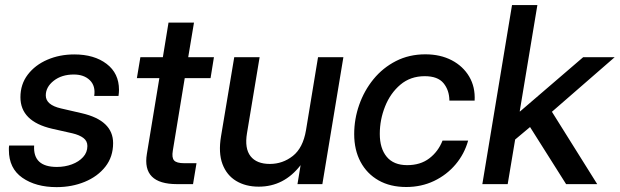

<svg xmlns="http://www.w3.org/2000/svg" viewBox="-20 -748 2517 780"><path d="M210 12.2Q125.5 12.2 70.8 -25.9Q16.1 -64 16.1 -138.7Q16.1 -143.1 16.1 -147.7Q16.1 -152.3 17.1 -156.7H118.7Q113.3 -69.8 210.9 -69.8Q243.7 -69.8 272 -80.3Q300.3 -90.8 317.6 -109.9Q335 -128.9 335 -154.8Q335 -175.3 318.8 -187.5Q302.7 -199.7 273.9 -206.5L191.4 -225.1Q63 -254.9 63 -353Q63 -405.8 92.8 -444.8Q122.6 -483.9 172.4 -505.4Q222.2 -526.9 281.7 -526.9Q362.8 -526.9 413.1 -488.5Q463.4 -450.2 463.4 -383.3Q463.4 -377.4 462.9 -371.1Q462.4 -364.7 461.4 -358.4H362.8Q368.7 -398.9 345 -422.1Q321.3 -445.3 279.8 -445.3Q230.5 -445.3 198.2 -419.9Q166 -394.5 166 -360.4Q166 -321.8 227.5 -307.6L312 -288.1Q439.5 -258.8 439.5 -166.5Q439.5 -110.8 408 -70.8Q376.5 -30.8 324.2 -9.3Q272 12.2 210 12.2Z M849.1 -515.6 835.4 -430.7H730.5L682.1 -136.2Q677.2 -107.4 687.3 -96.2Q697.3 -85 728 -85H778.3L764.2 0H699.2Q556.2 0 576.7 -123L627.4 -430.7H536.1L550.3 -515.6H641.6L664.6 -656.2H768.1L744.6 -515.6Z M1031.2 10.3Q978 10.3 939.5 -12.9Q900.9 -36.1 883.8 -81.5Q866.7 -127 877.9 -194.3L931.6 -515.6H1034.7L983.4 -207Q973.1 -145 997.8 -113.5Q1022.5 -82 1076.2 -82Q1128.4 -82 1169.7 -114.5Q1210.9 -147 1223.1 -218.8L1272 -515.6H1375L1289.6 0H1188.5L1201.2 -77.1Q1133.8 10.3 1031.2 10.3Z M1630.4 11.7Q1565.4 11.7 1518.1 -15.1Q1470.7 -42 1444.8 -90.3Q1418.9 -138.7 1418.9 -203.1Q1418.9 -264.2 1439.2 -322Q1459.5 -379.9 1497.3 -426.3Q1535.2 -472.7 1588.6 -500Q1642.1 -527.3 1708 -527.3Q1769 -527.3 1815.2 -503.2Q1861.3 -479 1886.2 -436.8Q1911.1 -394.5 1908.2 -339.4H1805.7Q1805.2 -381.8 1781.7 -410.2Q1758.3 -438.5 1705.6 -438.5Q1647.5 -438.5 1606.7 -404.1Q1565.9 -369.6 1544.4 -315.7Q1522.9 -261.7 1522.9 -204.1Q1522.9 -145 1551 -111.1Q1579.1 -77.1 1634.3 -77.1Q1688 -77.1 1724.1 -104.7Q1760.3 -132.3 1777.8 -176.8H1881.8Q1866.7 -122.6 1830.8 -80.1Q1794.9 -37.6 1743.4 -12.9Q1691.9 11.7 1630.4 11.7Z M1939.5 0 2060.1 -727.5H2163.1L2091.3 -295.4H2092.8L2349.1 -515.6H2477.1L2222.2 -293.9L2406.2 0H2279.8L2133.3 -231.9L2072.8 -181.2L2042.5 0Z"/></svg>

Font: Inter Display Medium
Style: Italic
Weight: 500
Italic angle: -9.39999°
Designer: Rasmus Andersson
Foundry: rsms
Version: Version 4.000;git-a52131595